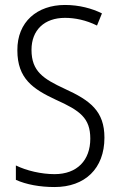

<svg xmlns="http://www.w3.org/2000/svg" viewBox="-20 -744 485 774"><path d="M401 -189C401 -296 344 -339 241 -386C155 -426 107 -456 107 -543C107 -623 159 -672 242 -672C282 -672 327 -663 371 -641L391 -690C351 -710 299 -724 242 -724C130 -724 49 -656 50 -541C50 -427 113 -385 205 -342C303 -298 344 -268 344 -185C344 -98 291 -42 200 -42C146 -42 87 -56 44 -77V-19C86 0 141 10 200 10C322 10 401 -64 401 -189Z"/></svg>

Font: Noto Sans Armenian Condensed Light
Style: Regular
Weight: 300
Width: 3
Designer: Monotype Design Team
Foundry: Monotype Imaging Inc.
Version: Version 2.008